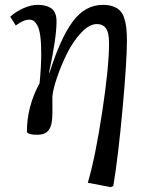

<svg xmlns="http://www.w3.org/2000/svg" viewBox="-20 -541 608 791"><path d="M101.1 -460Q76.7 -460 44.9 -436L22 -472.2Q47.4 -494.6 78.1 -507.8Q108.9 -521 134.8 -521Q150.9 -521 163.3 -518.3Q175.8 -515.6 187.7 -509Q199.7 -502.4 206.3 -488.3Q212.9 -474.1 212.9 -453.1Q212.9 -384.8 182.1 -242.2L184.1 -241.2Q228.5 -382.8 279.5 -451.9Q330.6 -521 403.8 -521Q428.2 -521 445.8 -514.6Q463.4 -508.3 474.6 -496.8Q485.8 -485.4 491.9 -466.3Q498 -447.3 500.5 -425.5Q502.9 -403.8 502.9 -373Q502.9 -291 485.1 -94.5Q467.3 102.1 446.8 225.1L436 230L341.8 211.9Q373 105.5 401.1 -80.1Q429.2 -265.6 429.2 -361.8Q429.2 -407.2 416.3 -424.6Q403.3 -441.9 378.9 -441.9Q347.7 -441.9 314 -405.8Q280.3 -369.6 255.9 -320.1Q231.4 -270.5 214.8 -221.4Q198.2 -172.4 195.8 -143.1Q196.8 -63.5 194.3 -45.9Q189.5 -1.5 162.1 9.3Q150.4 14.2 132.8 14.2Q95.2 14.2 90.8 2Q90.8 -102.1 143.1 -198.2Q149.9 -266.6 149.9 -320.8Q149.9 -364.3 145.8 -393.6Q141.6 -422.9 133.8 -436.5Q126 -450.2 118.4 -455.1Q110.8 -460 101.1 -460Z"/></svg>

Font: Literata Book
Style: Italic
Weight: 400
Italic angle: -3°
Designer: Latin by Veronika Burian and Jose Scaglione. Greek by Irene Vlachou. Cyrillic by Vera Evstafieva
Foundry: TypeTogether
Version: Version 1.003;PS 001.003;hotconv 1.0.88;makeotf.lib2.5.64775